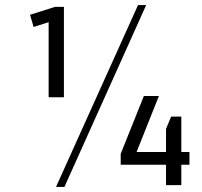

<svg xmlns="http://www.w3.org/2000/svg" viewBox="-20 -727 794 754"><path d="M231 -345H171V-654L202 -650L112 -621L98 -669L196 -700H231ZM522 -707H554L233 7H200ZM454 -123 545 -350H604L500 -89L476 -130H724V-80H454ZM632 -221 652 -269H692V0H632Z"/></svg>

Font: Pathway Extreme 8pt Thin
Style: Regular
Weight: 100
Designer: Eduardo Rodriguez Tunni
Foundry: Eduardo Rodriguez Tunni
Version: Version 1.000